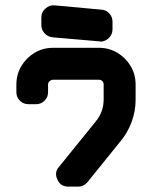

<svg xmlns="http://www.w3.org/2000/svg" viewBox="-20 -695 566 715"><path d="M399 -586Q399 -566 384 -552Q370 -540 354 -540Q353 -540 352 -540.5Q351 -541 350 -541L176 -556Q158 -558 146 -571Q134 -584 134 -602V-630Q134 -650 149 -663Q164 -677 184 -675L358 -659Q375 -658 387 -645Q399 -632 399 -614ZM485 -380V-323Q485 -281 470 -240.5Q455 -200 428 -168L306 -17Q292 0 270 0H235Q205 0 194 -26Q181 -53 200 -74L336 -242Q366 -278 366 -325V-380Q366 -388 361 -393Q356 -398 348 -398H178Q171 -398 165 -393Q159 -388 159 -380V-352Q159 -333 146 -320Q133 -307 114 -307H86Q67 -307 54 -320Q41 -333 41 -352V-380Q41 -418 59.5 -449Q78 -480 109 -498.5Q140 -517 178 -517H348Q386 -517 417 -498.5Q448 -480 466.5 -449Q485 -418 485 -380Z"/></svg>

Font: Monomaniac One
Style: Regular
Weight: 400
Version: Version 1.000; ttfautohint (v1.8.3)